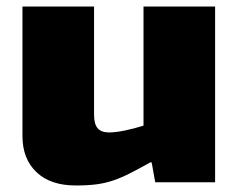

<svg xmlns="http://www.w3.org/2000/svg" viewBox="-20 -560 734 590"><path d="M213 10Q135 10 92 -31Q49 -72 49 -142V-540H269V-208Q269 -179 280 -166Q291 -153 315 -153Q335 -153 364 -159Q393 -165 421 -174V-540H641V0H457L446 -61H442Q406 -41 379.5 -27.5Q353 -14 328 -5.5Q303 3 276 6.5Q249 10 213 10Z"/></svg>

Font: Encode Sans Normal
Style: Black
Weight: 900
Designer: Pablo Impallari, Andres Torresi
Foundry: Pablo Impallari, Andres Torresi
Version: Version 1.000; ttfautohint (v1.00) -l 8 -r 50 -G 200 -x 14 -